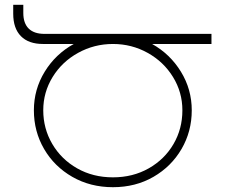

<svg xmlns="http://www.w3.org/2000/svg" viewBox="-20 -777 935 799"><path d="M860 -594H613Q688 -552 733 -478.5Q778 -405 778 -318Q778 -230 735.5 -157Q693 -84 618.5 -41Q544 2 450 2Q356 2 281 -41Q206 -84 163.5 -157Q121 -230 121 -318Q121 -405 166 -478.5Q211 -552 287 -594H159Q99 -594 67 -626.5Q35 -659 35 -720V-757H77V-723Q77 -680 99.5 -658Q122 -636 165 -636H860ZM450 -594Q372 -594 305 -557Q238 -520 199 -456.5Q160 -393 160 -318Q160 -242 197.5 -178Q235 -114 301 -76.5Q367 -39 450 -39Q533 -39 599 -76.5Q665 -114 702 -177.5Q739 -241 739 -318Q739 -393 700 -456.5Q661 -520 594.5 -557Q528 -594 450 -594Z"/></svg>

Font: Montserrat arm2 ExtraLight
Style: Regular
Weight: 275
Designer: Julieta Ulanovsky
Foundry: Julieta Ulanovsky
Version: Version 6.000